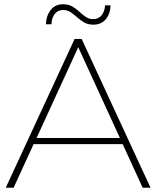

<svg xmlns="http://www.w3.org/2000/svg" viewBox="-20 -883 736 903"><path d="M7 0 331 -700H364L688 0H651L557 -205H138L44 0ZM152 -234H544L348 -661ZM419 -767Q394 -767 376 -777.5Q358 -788 343 -801.5Q328 -815 312.5 -825.5Q297 -836 277 -836Q252 -836 237.5 -817.5Q223 -799 222 -769H196Q197 -808 218 -835.5Q239 -863 277 -863Q302 -863 320 -852.5Q338 -842 353 -828Q368 -814 383.5 -803.5Q399 -793 418 -793Q444 -793 458.5 -812Q473 -831 474 -858H500Q499 -818 477.5 -792.5Q456 -767 419 -767Z"/></svg>

Font: Montserrat ExtraLight
Style: Regular
Weight: 200
Designer: Julieta Ulanovsky
Foundry: Julieta Ulanovsky
Version: Version 9.000; ttfautohint (v1.8.4.7-5d5b)